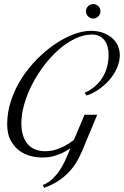

<svg xmlns="http://www.w3.org/2000/svg" viewBox="-20 -851 606 939"><path d="M393.6 -397Q448.7 -421.4 480 -470Q511.2 -518.6 511.2 -584Q511.2 -605 506.1 -623Q501 -641.1 490.7 -654.3Q480.5 -667.5 465.3 -674.8Q450.2 -682.1 430.7 -682.1Q389.2 -682.1 347.4 -662.1Q305.7 -642.1 267.3 -608.4Q229 -574.7 195.6 -530.8Q162.1 -486.8 137.5 -438.7Q112.8 -390.6 98.6 -341.3Q84.5 -292 84.5 -248.5Q84.5 -212.4 93.3 -186.5Q102.1 -160.6 117.7 -143.8Q133.3 -127 154.8 -119.1Q176.3 -111.3 202.1 -111.3Q210 -111.3 223.6 -112.8Q237.3 -114.3 255.1 -119.9Q272.9 -125.5 294.9 -136.5Q316.9 -147.5 341.3 -166.5L393.6 -290H455.6L383.3 -116.7Q371.6 -87.9 356 -61.3Q340.3 -34.7 318.4 -11Q296.4 12.7 266.6 32.7Q236.8 52.7 195.8 67.9L189.5 54.2Q216.8 43 237.1 23.4Q257.3 3.9 272 -18.1Q286.6 -40 296.1 -60.8Q305.7 -81.5 311.5 -95.2L324.2 -125.5Q301.3 -110.4 280.8 -101.3Q260.3 -92.3 242.7 -87.6Q225.1 -83 210.9 -81.8Q196.8 -80.6 186.5 -80.6Q159.7 -80.6 129.6 -88.1Q99.6 -95.7 74.2 -114.5Q48.8 -133.3 32 -164.6Q15.1 -195.8 15.1 -243.2Q15.1 -303.2 34.4 -360.4Q53.7 -417.5 86.2 -468.3Q118.7 -519 160.9 -561.5Q203.1 -604 248.5 -635Q293.9 -666 339.6 -683.1Q385.3 -700.2 424.3 -700.2Q455.6 -700.2 481.4 -691.4Q507.3 -682.6 526.1 -667Q544.9 -651.4 555.4 -629.4Q565.9 -607.4 565.9 -580.6Q565.9 -550.3 552.7 -519.8Q539.6 -489.3 517.1 -462.6Q494.6 -436 465.1 -415.3Q435.5 -394.5 403.3 -383.8ZM471.2 -795.4Q471.2 -781.2 460.9 -770.8Q450.7 -760.3 435.5 -760.3Q421.4 -760.3 410.9 -770.8Q400.4 -781.2 400.4 -795.4Q400.4 -810.5 410.9 -820.8Q421.4 -831.1 435.5 -831.1Q450.7 -831.1 460.9 -820.8Q471.2 -810.5 471.2 -795.4Z"/></svg>

Font: Dynalight
Style: Regular
Weight: 400
Version: Version 1.000